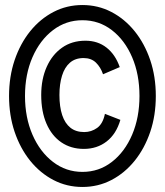

<svg xmlns="http://www.w3.org/2000/svg" viewBox="-20 -732 656 764"><path d="M308 12Q246 12 193 -15.5Q140 -43 100.2 -92.2Q60.5 -141.5 38.2 -207.2Q16 -273 16 -350Q16 -427 38.2 -492.8Q60.5 -558.5 100.2 -607.8Q140 -657 193 -684.5Q246 -712 308 -712Q370 -712 423 -684.5Q476 -657 515.8 -607.8Q555.5 -558.5 577.8 -492.8Q600 -427 600 -350Q600 -273 577.8 -207.2Q555.5 -141.5 515.8 -92.2Q476 -43 423 -15.5Q370 12 308 12ZM308 -48Q374 -48 425.2 -87.8Q476.5 -127.5 505.8 -196Q535 -264.5 535 -350Q535 -436 505.8 -504.2Q476.5 -572.5 425.2 -612Q374 -651.5 308 -651.5Q242.5 -651.5 190.8 -612Q139 -572.5 109.2 -504.2Q79.5 -436 79.5 -350Q79.5 -264.5 109.2 -196Q139 -127.5 190.8 -87.8Q242.5 -48 308 -48ZM313.5 -139.5Q262.5 -139.5 224.2 -165.5Q186 -191.5 165 -239.8Q144 -288 144 -354Q144 -417 165.8 -465.8Q187.5 -514.5 226.8 -542.2Q266 -570 320 -570Q369 -570 404 -542.5Q439 -515 456.5 -465L390 -436.5Q380.5 -464.5 361.8 -482.8Q343 -501 312.5 -501Q279.5 -501 258.2 -482.5Q237 -464 226.8 -430.8Q216.5 -397.5 216.5 -354Q216.5 -307 227.5 -274Q238.5 -241 260.2 -223.8Q282 -206.5 315 -206.5Q343.5 -206.5 366.5 -223Q389.5 -239.5 397.5 -279L459 -255Q442.5 -198.5 404.2 -169Q366 -139.5 313.5 -139.5Z"/></svg>

Font: Overpass Mono Light
Style: Regular
Weight: 400
Monospace: yes
Version: Version 4.000